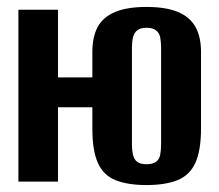

<svg xmlns="http://www.w3.org/2000/svg" viewBox="-20 -523 630 553"><path d="M402 10Q348 10 313 -4Q278 -18 262 -53.5Q246 -89 246 -153V-373Q246 -417 261.5 -445.5Q277 -474 311.5 -488.5Q346 -503 402 -503Q458 -503 492.5 -488.5Q527 -474 543 -445.5Q559 -417 559 -373V-154Q559 -89 542.5 -53.5Q526 -18 491 -4Q456 10 402 10ZM33 0V-495H147V-300H284V-214H147V0ZM402 -50Q420 -50 429.5 -57Q439 -64 441.5 -77.5Q444 -91 444 -108V-385Q444 -402 441.5 -415Q439 -428 429.5 -435.5Q420 -443 402 -443Q384 -443 375 -435.5Q366 -428 363 -415Q360 -402 360 -385V-108Q360 -91 363 -77.5Q366 -64 375 -57Q384 -50 402 -50Z"/></svg>

Font: Alumni Sans
Style: Bold
Weight: 700
Designer: Robert E. Leuschke
Foundry: Robert E. Leuschke
Version: Version 1.018